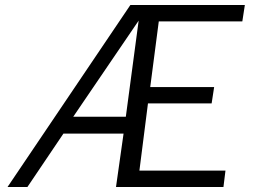

<svg xmlns="http://www.w3.org/2000/svg" viewBox="-20 -743 1011 763"><path d="M876 -65H534L568 -332H821L831 -397H577L611 -658H943L953 -723H498L10 0H89L232 -212H471L441 0H868ZM480 -279H271L531 -661Z"/></svg>

Font: United Sans Light
Style: Italic
Weight: 300
Italic angle: -8°
Designer: Pablo Impallari, Rodrigo Fuenzalida (Modified by Dan O. Williams)
Version: Version 1.000;PS 001.000;hotconv 1.0.88;makeotf.lib2.5.64775